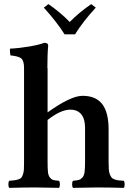

<svg xmlns="http://www.w3.org/2000/svg" viewBox="-20 -906 633 928"><path d="M96.2 -577.1Q96.2 -611.3 83.7 -622.8Q71.3 -634.3 30.8 -638.2Q29.3 -643.1 28.3 -654.3Q27.3 -665.5 28.8 -670.9Q72.8 -672.9 122.1 -681.4Q171.4 -689.9 193.8 -699.2Q212.9 -699.2 212.9 -685.1Q209 -646.5 209 -577.1H210V-362.8Q321.8 -442.9 378.9 -442.9Q443.4 -442.9 474.1 -402.8Q504.9 -362.8 504.9 -279.8V-122.1Q504.9 -101.1 505.9 -87.2Q506.8 -73.2 511 -63.2Q515.1 -53.2 519.3 -47.9Q523.4 -42.5 533.2 -39.1Q543 -35.6 552 -34.4Q561 -33.2 578.1 -32.2Q582.5 -27.8 582.5 -15.1Q582.5 -2.4 578.1 2Q502 0 448.2 0Q409.2 0 333 2Q328.6 -2.4 328.6 -15.1Q328.6 -27.8 333 -32.2Q352.5 -34.2 361.3 -36.6Q370.1 -39.1 378.2 -47.9Q386.2 -56.6 388.7 -74Q391.1 -91.3 391.1 -122.1V-288.1Q391.1 -331.1 372.8 -353.5Q354.5 -376 319.8 -376Q273.4 -376 210 -326.2V-122.1Q210 -90.3 211.9 -73.7Q213.9 -57.1 221.2 -47.9Q228.5 -38.6 237.1 -36.1Q245.6 -33.7 265.1 -32.2Q269.5 -27.8 269.5 -15.1Q269.5 -2.4 265.1 2Q187 0 152.8 0Q101.1 0 24.9 2Q20.5 -2.4 20.5 -15.1Q20.5 -27.8 24.9 -32.2Q43 -33.7 51.8 -34.9Q60.5 -36.1 70.3 -39.6Q80.1 -43 83.7 -48.1Q87.4 -53.2 91.1 -63.5Q94.7 -73.7 95.5 -87.2Q96.2 -100.6 96.2 -122.1ZM292 -740.2Q255.4 -798.8 191.9 -869.1L213.9 -886.2Q271 -847.2 316.9 -799.8Q360.8 -844.7 420.9 -886.2L442.9 -869.1Q380.9 -801.8 342.8 -740.2Z"/></svg>

Font: Common Serif SemiBold
Style: Regular
Weight: 600
Designer: Philipp H. Poll, Khaled Hosny
Foundry: Stefan Peev, Context Ltd.
Version: Version 1.026